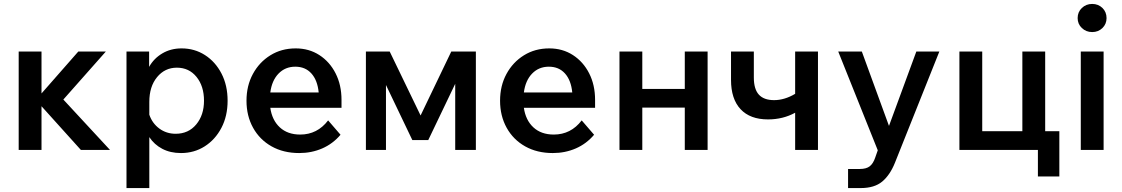

<svg xmlns="http://www.w3.org/2000/svg" viewBox="-20 -762 5705 976"><path d="M75 0V-500H191V-287L378 -500H518L302 -256L539 0H391L191 -222V0Z M739 194H623V-500H738V-422Q762 -465 805 -490.5Q848 -516 903 -516Q969 -516 1022 -482Q1075 -448 1106 -388Q1137 -328 1137 -250Q1137 -172 1105.5 -112Q1074 -52 1020.5 -18Q967 16 900 16Q846 16 805 -5.5Q764 -27 739 -65ZM739 -244V-179Q754 -135 790 -108.5Q826 -82 873 -82Q938 -82 977.5 -129.5Q1017 -177 1017 -250Q1017 -324 979 -371Q941 -418 879 -418Q818 -418 778.5 -370Q739 -322 739 -244Z M1648 -150 1711 -77Q1672 -31 1618 -7.5Q1564 16 1501 16Q1421 16 1360.5 -18Q1300 -52 1266.5 -112.5Q1233 -173 1233 -250Q1233 -326 1265.5 -386Q1298 -446 1354.5 -481Q1411 -516 1483 -516Q1551 -516 1603.5 -482Q1656 -448 1686 -389Q1716 -330 1716 -254V-214H1354Q1363 -151 1402.5 -114.5Q1442 -78 1506 -78Q1593 -78 1648 -150ZM1481 -423Q1430 -423 1396 -388Q1362 -353 1354 -292H1600Q1594 -354 1563 -388.5Q1532 -423 1481 -423Z M1840 0V-500H1961L2118 -175L2274 -500H2399V0H2294V-336L2157 -50H2076L1942 -330V0Z M2937 -150 3000 -77Q2961 -31 2907 -7.5Q2853 16 2790 16Q2710 16 2649.5 -18Q2589 -52 2555.5 -112.5Q2522 -173 2522 -250Q2522 -326 2554.5 -386Q2587 -446 2643.5 -481Q2700 -516 2772 -516Q2840 -516 2892.5 -482Q2945 -448 2975 -389Q3005 -330 3005 -254V-214H2643Q2652 -151 2691.5 -114.5Q2731 -78 2795 -78Q2882 -78 2937 -150ZM2770 -423Q2719 -423 2685 -388Q2651 -353 2643 -292H2889Q2883 -354 2852 -388.5Q2821 -423 2770 -423Z M3129 0V-500H3245V-310H3461V-500H3577V0H3461V-215H3245V0Z M3884 -155Q3793 -155 3744.5 -207Q3696 -259 3696 -356V-500H3812V-368Q3812 -309 3837.5 -281Q3863 -253 3915 -253Q3968 -253 4022 -285V-500H4138V0H4022V-189Q3960 -155 3884 -155Z M4638 -500H4755L4529 66Q4504 128 4464.5 161Q4425 194 4355 194H4291V97H4350Q4384 97 4401.5 83Q4419 69 4429 39L4442 2L4241 -500H4361L4499 -122Z M4857 0V-500H4973V-95H5177V-500H5293V-95H5365V135H5256V0Z M5605 -670Q5605 -640 5584 -619.5Q5563 -599 5532 -599Q5501 -599 5479.5 -619.5Q5458 -640 5458 -670Q5458 -701 5479.5 -721.5Q5501 -742 5532 -742Q5563 -742 5584 -721.5Q5605 -701 5605 -670ZM5590 0H5474V-500H5590Z"/></svg>

Font: Wix Madefor Text SemiBold
Style: Regular
Weight: 600
Designer: Dalton Maag Ltd
Foundry: Dalton Maag Ltd
Version: Version 3.100